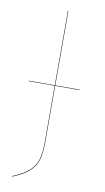

<svg xmlns="http://www.w3.org/2000/svg" viewBox="-88 -722 466 856"><g transform="rotate(10 145.0 -294.5)"><path d="M260 -341H150V-85Q150 -36 141 -5.5Q132 25 106.5 48Q81 71 31 91L30 89Q79 69 104.5 46.5Q130 24 139 -6.5Q148 -37 148 -85V-341H30V-343H148V-680H150V-343H260Z"/></g></svg>

Font: FiraGO Two
Style: Regular
Weight: 100
Designer: bBox Type
Foundry: bBox Type GmbH
Version: Version 1.001